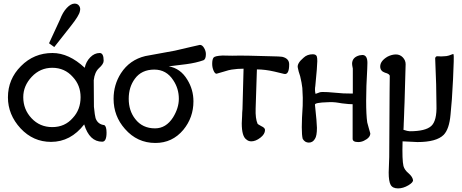

<svg xmlns="http://www.w3.org/2000/svg" viewBox="-20 -774 2561 1065"><path d="M423 -711Q419 -688 374 -631L281 -513L252 -534L313 -666Q328 -706 350.5 -730Q373 -754 394 -754Q411 -754 419.5 -741Q428 -728 423 -711ZM571 -38Q571 12 547 12Q476 12 447 -84Q372 13 263 13Q164 13 94 -62Q24 -138 24 -234Q24 -335 96 -407Q168 -480 271 -480Q362 -480 450 -398Q457 -432 480.5 -456Q504 -480 533 -480Q555 -480 555 -437Q555 -419 529 -396Q505 -374 500 -329L501 -182Q506 -132 510 -119Q522 -84 559 -80Q571 -72 571 -38ZM427 -235Q427 -301 384 -347Q339 -398 270 -398Q203 -398 156 -348Q109 -298 109 -235Q109 -167 155 -118Q201 -69 270 -69Q340 -69 384 -120Q427 -166 427 -235Z M1122 -474Q1122 -446 1109 -440Q1067 -425 1013 -418L916 -406Q981 -395 1019 -332Q1053 -277 1053 -212Q1053 -122 997 -54Q936 19 842 19Q741 19 673 -59Q610 -130 610 -226Q610 -304 651 -368Q699 -442 786 -463L950 -493L1040 -514Q1054 -517 1066.5 -520Q1079 -523 1084 -524L1089 -525Q1102 -525 1112 -508Q1122 -491 1122 -474ZM972 -226Q972 -283 941 -329Q903 -388 836 -388Q765 -388 728 -337Q694 -291 694 -226Q694 -160 730 -114Q770 -62 840 -62Q901 -62 940 -123Q972 -175 972 -226Z M1409 -87Q1410 -85 1430 -74Q1450 -65 1450 -53Q1450 -30 1424 -10Q1398 10 1374 10Q1358 10 1347 0Q1321 -17 1321 -90Q1321 -98 1323 -132Q1323 -141 1323.5 -149.5Q1324 -158 1324.5 -162.5Q1325 -167 1325 -168Q1331 -375 1331 -393Q1298 -393 1265 -388Q1254 -387 1219 -376Q1183 -365 1181 -365Q1172 -365 1164.5 -382.5Q1157 -400 1157 -420Q1157 -445 1165 -455Q1173 -464 1214 -466Q1231 -465 1268 -465Q1336 -467 1480 -462Q1534 -461 1545 -459Q1584 -450 1584 -417Q1584 -358 1556 -364Q1514 -374 1502 -377Q1450 -389 1405 -389L1398 -172Q1396 -116 1409 -87Z M2017 -392Q2011 -293 2011 -216Q2011 -136 2017 -95L2026 -62Q2034 -35 2034 -34Q2034 -10 1998 7Q1983 14 1967 14Q1936 14 1936 -4V-196Q1915 -196 1893 -199Q1878 -200 1857 -204Q1827 -209 1798 -207Q1725 -205 1727 -193Q1738 -91 1738 -65Q1738 -20 1727 -4Q1715 17 1693 17Q1671 17 1659 -4Q1649 -42 1659 -187Q1661 -227 1657 -286Q1654 -314 1645 -351Q1635 -380 1632 -398Q1626 -422 1664 -454Q1684 -473 1715 -473Q1732 -473 1737 -462Q1740 -454 1740 -435Q1740 -409 1729 -297Q1725 -276 1730 -254Q1730 -253 1735 -255Q1740 -257 1754 -262Q1763 -265 1798 -263Q1827 -261 1885 -256Q1895 -255 1937 -255V-394L1936 -399Q1935 -404 1934 -410Q1933 -416 1933 -420Q1933 -456 1974 -467Q1984 -469 1990 -469Q2018 -469 2018 -425Q2018 -414 2017 -392Z M2141 -261 2142 -352Q2142 -364 2115 -371Q2089 -380 2089 -405Q2089 -436 2130 -460Q2154 -472 2176 -472Q2199 -472 2214.5 -455.5Q2230 -439 2230 -418L2224 -206Q2223 -186 2222.5 -169.5Q2222 -153 2221.5 -138.5Q2221 -124 2220.5 -112Q2220 -100 2219.5 -90.5Q2219 -81 2219 -74Q2219 -67 2218.5 -62.5Q2218 -58 2218 -56V-54Q2242 -46 2253 -46Q2340 -46 2372 -75Q2404 -104 2401 -192Q2401 -294 2394 -447Q2393 -455 2399 -460Q2401 -462 2406 -462Q2430 -460 2444 -462Q2450 -462 2457 -463Q2464 -464 2470 -466Q2476 -468 2481 -470Q2486 -472 2489 -473L2492 -474Q2496 -474 2496 -472Q2499 -462 2493 -335Q2487 -210 2479 -138Q2472 -58 2441 -26Q2401 14 2295 14L2276 13Q2241 11 2213 10Q2210 114 2218 147Q2224 169 2246 187Q2268 206 2271 225Q2272 238 2245 254Q2216 271 2188 271Q2158 271 2147 251.5Q2136 232 2136 183Q2136 160 2139 97Z"/></svg>

Font: GFS Complutum
Style: Regular
Weight: 400
Designer: George D. Matthiopoulos
Foundry: George D. Matthiopoulos
Version: Version 1.000